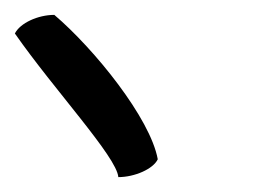

<svg xmlns="http://www.w3.org/2000/svg" viewBox="-161 -812 367 258"><path d="M-141 -767C-88 -691 -4 -601 -2 -574C20 -574 45 -585 51 -598C41 -653 -34 -746 -88 -792C-110 -792 -134 -781 -141 -767Z"/></svg>

Font: Snowfall
Style: OpObl
Weight: 400
Designer: Jasper
Foundry: Cannot Into Space Fonts
Version: Version 0.9